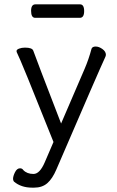

<svg xmlns="http://www.w3.org/2000/svg" viewBox="-20 -699 540 883"><path d="M347 -617Q367 -617 367 -648Q367 -679 348 -679H143Q123 -679 123 -649Q123 -617 142 -617ZM137 164Q174 164 197.5 143.5Q221 123 239 81Q438 -381 463 -434Q467 -442 467 -447Q467 -462 451 -473.5Q435 -485 420 -485Q405 -485 401 -475Q388 -426 369 -382L261 -131Q144 -434 133 -466Q128 -480 95 -480Q80 -480 68 -475.5Q56 -471 56 -464L57 -459Q75 -425 226 -46L186 47Q163 101 134 101Q104 101 87 83Q82 75 72 75Q58 75 49 93Q40 111 40 124Q40 130 44 136Q77 164 128 164Z"/></svg>

Font: LXGW WenKai Mono TC
Style: Regular
Weight: 400
Designer: LXGW / Fontworks Inc.
Foundry: LXGW / Fontworks Inc.
Version: Version 1.330